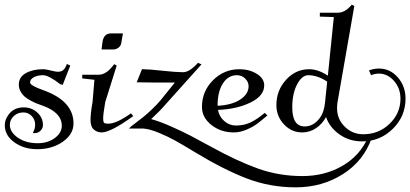

<svg xmlns="http://www.w3.org/2000/svg" viewBox="-37 -553 1743 816"><path d="M-16.6 -20.5Q-16.6 -41 -5.9 -57.6Q16.6 -96.7 63.5 -96.7Q97.7 -96.7 121.6 -74.7Q145.5 -52.7 145.5 -21.5Q145.5 -7.8 135.3 2.4Q125 12.7 111.3 12.7H102.5L106.4 3.9Q112.3 -8.8 112.3 -23.4Q112.3 -44.9 97.7 -60.1Q83 -75.2 62.5 -75.2Q38.1 -75.2 21.5 -59.6Q4.9 -43.9 4.9 -22.5Q4.9 8.8 39.1 32.2Q73.2 55.7 123 55.7Q166 55.7 195.8 33.7Q225.6 11.7 225.6 -18.6Q225.6 -74.2 145.5 -103.5Q128.9 -109.4 118.7 -113.3Q108.4 -117.2 92.3 -126Q76.2 -134.8 66.9 -143.1Q57.6 -151.4 50.3 -164.6Q43 -177.7 43 -193.4Q43 -225.6 72.8 -242.2Q102.5 -258.8 146.5 -258.8Q158.2 -258.8 184.6 -252Q202.1 -248 208 -248Q223.6 -248 231.4 -254.9Q239.3 -261.7 245.1 -275.4L247.1 -281.2L261.7 -274.4L229.5 -192.4L218.8 -195.3Q169.9 -233.4 145.5 -233.4Q122.1 -233.4 106.4 -224.6Q90.8 -215.8 90.8 -202.6Q90.8 -189.5 146.5 -169.9Q275.4 -124 275.4 -28.3Q275.4 17.6 230 49.3Q184.6 81.1 121.1 81.1Q64.5 81.1 23.9 51.8Q-16.6 22.5 -16.6 -20.5Z M394.5 -342.8 398.4 -373Q403.3 -411.1 435.5 -411.1H485.4L478.5 -370.1Q476.6 -358.4 466.8 -350.6Q457 -342.8 444.3 -342.8ZM312.5 -219.7V-235.4H383.8Q415 -236.3 445.3 -276.4L448.2 -280.3L459 -274.4L410.2 -119.1Q401.4 -67.4 401.4 -49.8Q401.4 -35.2 405.3 -31.2Q409.2 -27.3 422.9 -27.3Q458 -27.3 519.5 -71.3L529.3 -59.6Q433.6 9.8 394.5 9.8Q376 9.8 361.8 -2.4Q347.7 -14.6 347.7 -43Q347.7 -71.3 356.4 -120.1L364.3 -213.9Z M510.7 -6.8 522.5 -17.6Q523.4 -18.6 541 -31.7Q558.6 -44.9 574.2 -57.6Q589.8 -70.3 610.8 -90.3Q631.8 -110.4 645.5 -127L706.1 -202.1Q595.7 -202.1 552.7 -203.1H543.9L566.4 -258.8H570.3Q594.7 -258.8 653.3 -252.4Q711.9 -246.1 741.2 -246.1Q767.6 -246.1 801.8 -283.2L804.7 -286.1L819.3 -279.3L671.9 -115.2Q654.3 -94.7 641.1 -81.5Q627.9 -68.4 618.2 -59.1Q608.4 -49.8 605.5 -46.9Q644.5 -36.1 692.4 -14.6Q740.2 6.8 770.5 22.5Q800.8 38.1 857.4 69.3Q970.7 131.8 1060.1 163.6Q1149.4 195.3 1248 195.3Q1342.8 195.3 1417.5 152.3Q1492.2 109.4 1527.3 30.3L1543 33.2Q1508.8 130.9 1420.4 187Q1332 243.2 1219.7 243.2Q1110.4 243.2 1012.2 205.6Q914.1 168 793 94.7Q738.3 61.5 707.5 44.4Q676.8 27.3 637.7 11.2Q598.6 -4.9 571.3 -6.8Z M887.7 -103.5Q948.2 -106.4 983.9 -129.9Q1019.5 -153.3 1019.5 -186.5Q1019.5 -205.1 1004.9 -219.2Q990.2 -233.4 969.7 -233.4Q932.6 -233.4 910.2 -198.2Q887.7 -163.1 887.7 -103.5ZM821.3 -98.6Q821.3 -165 868.2 -211.9Q915 -258.8 980.5 -258.8Q1022.5 -258.8 1054.2 -239.3Q1085.9 -219.7 1085.9 -190.4Q1085.9 -145.5 1027.3 -117.2Q968.8 -88.9 889.6 -85.9Q894.5 -57.6 916 -38.6Q937.5 -19.5 965.8 -19.5Q1000 -19.5 1027.8 -32.7Q1055.7 -45.9 1087.9 -73.2L1099.6 -62.5Q1073.2 -40 1055.7 -26.9Q1038.1 -13.7 1010.7 -2Q983.4 9.8 957 9.8Q901.4 9.8 861.3 -22Q821.3 -53.7 821.3 -98.6Z M1137.7 -106.4Q1137.7 -168.9 1178.7 -213.9Q1219.7 -258.8 1276.4 -258.8Q1315.4 -258.8 1356.4 -231.4L1381.8 -480.5L1322.3 -482.4V-499H1398.4Q1430.7 -499 1458 -533.2L1468.8 -527.3L1397.5 -119.1Q1395.5 -108.4 1395.5 -92.8Q1395.5 -46.9 1428.2 -14.6Q1460.9 17.6 1506.8 17.6Q1572.3 17.6 1618.7 -26.9Q1665 -71.3 1665 -133.8Q1665 -177.7 1637.7 -209Q1610.4 -240.2 1573.2 -240.2Q1556.6 -240.2 1540 -233.4L1531.2 -253.9Q1552.7 -261.7 1573.2 -261.7Q1621.1 -261.7 1653.8 -224.1Q1686.5 -186.5 1686.5 -133.8Q1686.5 -58.6 1632.3 -5.4Q1578.1 47.9 1502 47.9Q1448.2 47.9 1406.2 18.6Q1364.3 -10.7 1348.6 -55.7Q1333 -26.4 1306.2 -8.3Q1279.3 9.8 1247.1 9.8Q1202.1 9.8 1169.9 -24.4Q1137.7 -58.6 1137.7 -106.4ZM1205.1 -96.7Q1205.1 -15.6 1257.8 -15.6Q1288.1 -15.6 1311.5 -39.1Q1335 -62.5 1341.8 -99.6L1344.7 -120.1L1353.5 -206.1Q1312.5 -233.4 1273.4 -233.4Q1246.1 -233.4 1225.6 -194.3Q1205.1 -155.3 1205.1 -96.7Z"/></svg>

Font: Kleymisska
Style: Regular
Weight: 500
Italic angle: -8°
Designer: gluk
Foundry: gluk
Version: Version 0.298